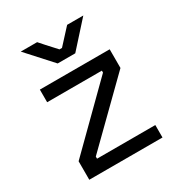

<svg xmlns="http://www.w3.org/2000/svg" viewBox="-165 -802 851 914"><g transform="rotate(-30 260.5 -345.5)"><path d="M60.5 0Q60.5 -25.4 60.5 -101.6Q138.7 -178.7 372.1 -409.2Q372.1 -412.1 372.1 -419.9Q296.9 -419.9 71.3 -419.9Q71.3 -437.5 71.3 -489.3Q167 -489.3 455.1 -489.3Q455.1 -463.9 455.1 -386.7Q377 -310.5 142.6 -80.1Q142.6 -77.1 142.6 -68.4Q222.7 -68.4 462.9 -68.4Q462.9 -50.8 462.9 0Q362.3 0 60.5 0ZM207 -554.7Q175.8 -588.9 83 -691.4Q105.5 -691.4 172.9 -691.4Q191.4 -669.9 248 -608.4Q252 -608.4 261.7 -608.4Q281.2 -628.9 337.9 -691.4Q360.4 -691.4 426.8 -691.4Q396.5 -657.2 303.7 -554.7Q279.3 -554.7 207 -554.7Z"/></g></svg>

Font: Kadena Space Grotesk
Style: Regular
Weight: 400
Designer: Florian Karsten
Version: Version 2.000